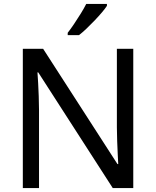

<svg xmlns="http://www.w3.org/2000/svg" viewBox="-20 -964 800 984"><path d="M663 0H558L176 -593H172Q174 -570 175.5 -538.5Q177 -507 178.5 -471.5Q180 -436 180 -399V0H97V-714H201L582 -123H586Q585 -139 583.5 -171Q582 -203 580.5 -241Q579 -279 579 -311V-714H663ZM528 -934Q519 -920 502 -900Q485 -880 464.5 -858.5Q444 -837 423.5 -817.5Q403 -798 385 -784H327V-796Q342 -815 359.5 -841Q377 -867 394 -894.5Q411 -922 422 -944H528Z"/></svg>

Font: Noto Sans Lao UI
Style: Regular
Weight: 400
Designer: Monotype Design Team
Foundry: Monotype Imaging Inc.
Version: Version 2.000